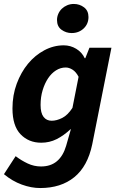

<svg xmlns="http://www.w3.org/2000/svg" viewBox="-32 -737 598 970"><path d="M531 -496 434 -8Q411 103 343.5 158Q276 213 171 213Q126 213 78 195.5Q30 178 -12 143L47 52Q76 74 108 89Q140 104 175 104Q224 104 255.5 77.5Q287 51 302 0L326 -84H324Q290 -52 254 -34Q218 -16 176 -16Q113 -16 72 -58.5Q31 -101 31 -189Q31 -256 52.5 -314Q74 -372 109.5 -415Q145 -458 192 -483Q239 -508 290 -508Q324 -508 353 -490.5Q382 -473 396 -443H399L420 -496ZM229 -127Q254 -127 282 -141Q310 -155 334 -192L365 -349Q352 -374 334.5 -385Q317 -396 300 -396Q274 -396 251 -381.5Q228 -367 211 -341.5Q194 -316 183.5 -281.5Q173 -247 173 -207Q173 -166 188 -146.5Q203 -127 229 -127ZM330 -570Q302 -570 279 -586.5Q256 -603 256 -636Q256 -652 262.5 -667Q269 -682 280.5 -693Q292 -704 307.5 -710.5Q323 -717 341 -717Q370 -717 392.5 -700Q415 -683 415 -651Q415 -616 390.5 -593Q366 -570 330 -570Z"/></svg>

Font: mr_Source Sans Pro
Style: Bold Italic
Weight: 700
Italic angle: -11°
Designer: Paul D. Hunt
Foundry: Adobe Systems Incorporated
Version: Version 1.036;July 10, 2024;FontCreator 11.5.0.2430 64-bit